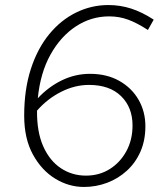

<svg xmlns="http://www.w3.org/2000/svg" viewBox="-20 -731 651 762"><path d="M313 11Q253 11 199 -22Q145 -55 110.5 -118Q76 -181 76 -272Q76 -376 102.5 -457.5Q129 -539 175.5 -595.5Q222 -652 282.5 -681.5Q343 -711 410 -711Q457 -711 500.5 -697Q544 -683 590 -653L567 -612Q524 -640 488.5 -653Q453 -666 413 -666Q342 -666 281.5 -626.5Q221 -587 180.5 -514.5Q140 -442 130 -341Q173 -387 226 -412.5Q279 -438 337 -438Q404 -438 453.5 -410Q503 -382 530 -335Q557 -288 557 -230Q557 -174 537.5 -129.5Q518 -85 483.5 -53.5Q449 -22 405 -5.5Q361 11 313 11ZM321 -34Q374 -34 415.5 -60Q457 -86 481.5 -131Q506 -176 506 -233Q506 -305 460.5 -349.5Q415 -394 333 -394Q277 -394 222.5 -366.5Q168 -339 127 -292Q126 -208 151.5 -150.5Q177 -93 221.5 -63.5Q266 -34 321 -34Z"/></svg>

Font: Red Hat Text
Style: Italic
Weight: 300
Italic angle: -12°
Designer: Pentagram, MCKL
Foundry: Pentagram, MCKL
Version: Version 1.023